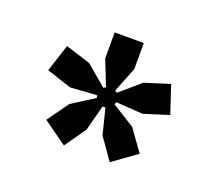

<svg xmlns="http://www.w3.org/2000/svg" viewBox="-68 -780 573 508"><g transform="rotate(20 218.0 -526.5)"><path d="M71 -613 141 -591 199 -542 205 -546 177 -617V-690H259V-617L231 -546L237 -542L294 -591L364 -613L390 -535L320 -513L244 -518L242 -511L306 -471L349 -411L282 -363L240 -423L222 -495H214L195 -423L153 -363L86 -411L129 -471L192 -511L190 -518L116 -513L46 -536Z"/></g></svg>

Font: Mozilla Headline BETA
Style: Regular
Weight: 400
Designer: Studio DRAMA
Foundry: Studio DRAMA
Version: Version 0.100